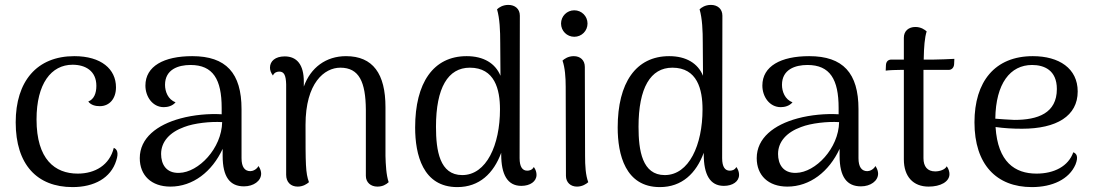

<svg xmlns="http://www.w3.org/2000/svg" viewBox="-20 -750 4461 783"><path d="M276 13C364 13 432 -24 454 -95C465 -128 457 -142 444 -147C427 -77 368 -42 297 -42C204 -42 129 -100 129 -263C129 -409 189 -486 276 -486C328 -486 373 -461 373 -400C373 -369 363 -345 340 -336C351 -321 370 -317 387 -317C426 -317 453 -347 453 -394C453 -468 393 -521 283 -521C130 -521 44 -418 44 -251C44 -79 131 13 276 13Z M1034 -73C1027 -59 1011 -52 1001 -52C978 -52 965 -69 965 -105V-305C965 -452 902 -521 764 -521C648 -521 573 -480 573 -401C573 -356 602 -313 648 -313C664 -313 684 -318 696 -333C665 -344 653 -377 653 -404C653 -467 707 -485 757 -485C849 -485 884 -426 884 -310V-284C833 -287 771 -282 716 -267C620 -241 550 -187 550 -105C550 -35 597 11 675 11C767 11 845 -50 888 -143V-114C888 -28 918 10 975 10C1014 10 1045 -12 1045 -42C1045 -50 1042 -62 1034 -73ZM711 -45C657 -43 637 -81 637 -122C637 -173 673 -211 731 -232C772 -248 839 -255 886 -252C884 -145 790 -47 711 -45Z M1552 -114V-313C1552 -449 1501 -521 1391 -521C1310 -521 1247 -475 1219 -397V-417C1219 -486 1191 -520 1141 -520C1103 -520 1081 -501 1081 -474C1081 -463 1085 -453 1093 -442C1099 -456 1112 -458 1119 -458C1138 -458 1146 -444 1147 -406V-37C1147 -7 1166 11 1194 11C1216 11 1232 0 1240 -7C1226 -45 1226 -80 1226 -241C1226 -412 1303 -474 1368 -474C1445 -474 1471 -415 1472 -303V-33C1472 -6 1492 11 1519 11C1540 11 1554 3 1565 -7C1555 -36 1553 -79 1552 -114Z M2157 -69C2150 -56 2138 -54 2130 -54C2111 -54 2099 -69 2099 -105L2100 -686C2100 -714 2080 -730 2053 -730C2030 -730 2014 -719 2007 -712C2018 -674 2020 -625 2020 -575L2021 -441C2000 -492 1952 -521 1883 -521C1747 -521 1673 -412 1673 -230C1673 -120 1704 13 1845 13C1935 13 1993 -43 2024 -127V-120C2024 -39 2049 8 2106 8C2142 8 2168 -10 2168 -37C2168 -47 2165 -58 2157 -69ZM1865 -36C1773 -36 1758 -136 1758 -233C1758 -392 1807 -474 1896 -474C1998 -474 2019 -385 2019 -304C2019 -159 1964 -36 1865 -36Z M2322 -600C2352 -600 2376 -624 2376 -654C2376 -684 2352 -708 2322 -708C2292 -708 2268 -684 2268 -654C2268 -624 2292 -600 2322 -600ZM2366 -114 2365 -477C2365 -505 2346 -521 2320 -521C2297 -521 2282 -510 2274 -503C2284 -474 2287 -435 2287 -396L2288 -33C2288 -6 2307 11 2333 11C2355 11 2371 0 2379 -7C2368 -36 2366 -75 2366 -114Z M2983 -69C2976 -56 2964 -54 2956 -54C2937 -54 2925 -69 2925 -105L2926 -686C2926 -714 2906 -730 2879 -730C2856 -730 2840 -719 2833 -712C2844 -674 2846 -625 2846 -575L2847 -441C2826 -492 2778 -521 2709 -521C2573 -521 2499 -412 2499 -230C2499 -120 2530 13 2671 13C2761 13 2819 -43 2850 -127V-120C2850 -39 2875 8 2932 8C2968 8 2994 -10 2994 -37C2994 -47 2991 -58 2983 -69ZM2691 -36C2599 -36 2584 -136 2584 -233C2584 -392 2633 -474 2722 -474C2824 -474 2845 -385 2845 -304C2845 -159 2790 -36 2691 -36Z M3550 -73C3543 -59 3527 -52 3517 -52C3494 -52 3481 -69 3481 -105V-305C3481 -452 3418 -521 3280 -521C3164 -521 3089 -480 3089 -401C3089 -356 3118 -313 3164 -313C3180 -313 3200 -318 3212 -333C3181 -344 3169 -377 3169 -404C3169 -467 3223 -485 3273 -485C3365 -485 3400 -426 3400 -310V-284C3349 -287 3287 -282 3232 -267C3136 -241 3066 -187 3066 -105C3066 -35 3113 11 3191 11C3283 11 3361 -50 3404 -143V-114C3404 -28 3434 10 3491 10C3530 10 3561 -12 3561 -42C3561 -50 3558 -62 3550 -73ZM3227 -45C3173 -43 3153 -81 3153 -122C3153 -173 3189 -211 3247 -232C3288 -248 3355 -255 3402 -252C3400 -145 3306 -47 3227 -45Z M3787 -507H3747C3748 -561 3751 -596 3759 -622C3751 -629 3736 -640 3713 -640C3686 -640 3666 -624 3666 -596V-507H3615C3603 -507 3594 -500 3593 -485L3592 -462C3605 -464 3639 -465 3652 -465H3666V-100C3666 -30 3704 11 3767 11C3816 11 3852 -9 3852 -40C3852 -49 3849 -61 3841 -72C3834 -58 3812 -51 3794 -51C3762 -51 3746 -71 3746 -105V-427V-465H3849C3861 -465 3870 -474 3871 -488L3872 -510C3862 -509 3797 -507 3787 -507Z M4357 -129C4337 -72 4279 -42 4207 -42C4119 -42 4049 -89 4040 -232C4075 -227 4110 -225 4148 -225C4289 -225 4375 -277 4375 -377C4375 -471 4299 -521 4192 -521C4037 -521 3954 -417 3954 -251C3954 -79 4044 13 4188 13C4272 13 4340 -19 4366 -79C4379 -112 4370 -124 4357 -129ZM4189 -485C4238 -485 4290 -464 4290 -387C4290 -288 4212 -261 4117 -261C4091 -262 4064 -264 4039 -266C4041 -410 4100 -485 4189 -485Z"/></svg>

Font: Arima Koshi
Style: Regular
Weight: 400
Designer: Joana Correia and Natanael Gama
Foundry: NDISCOVER
Version: Version 1.019;PS 001.019;hotconv 1.0.88;makeotf.lib2.5.64775